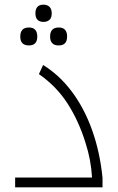

<svg xmlns="http://www.w3.org/2000/svg" viewBox="-20 -804 505 824"><path d="M45 -42H375Q373 -79 366 -116.5Q359 -154 347 -191Q318 -285 270 -359.5Q222 -434 147 -486L165 -525Q235 -482 288.5 -410.5Q342 -339 375.5 -245Q409 -151 420 -41V0H45ZM167 -710Q132 -710 132 -747Q132 -784 167 -784Q183 -784 192.5 -774.5Q202 -765 202 -747Q202 -727 192 -718.5Q182 -710 167 -710ZM104 -609Q67 -609 67 -647Q67 -686 104 -686Q140 -686 140 -647Q140 -609 104 -609ZM232 -609Q195 -609 195 -647Q195 -686 232 -686Q268 -686 268 -647Q268 -609 232 -609Z"/></svg>

Font: Noto Kufi Arabic ExtraLight
Style: Regular
Weight: 200
Designer: Monotype Design Team, David Williams, Khaled Hosny
Foundry: Google LLC
Version: Version 2.109; ttfautohint (v1.8.4.7-5d5b)